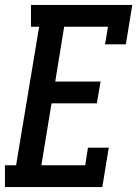

<svg xmlns="http://www.w3.org/2000/svg" viewBox="-34 -755 554 775"><path d="M-14 0V-88H31L124 -647H91V-735H500L474 -576H390L402 -647H225L189 -426H372L357 -338H174L133 -88H310L321 -159H405L379 0Z"/></svg>

Font: Iosevka Slab Semibold
Style: Italic
Weight: 600
Italic angle: -9°
Monospace: yes
Designer: Belleve Invis
Foundry: Belleve Invis
Version: Version 11.1.1; ttfautohint (v1.8.3)